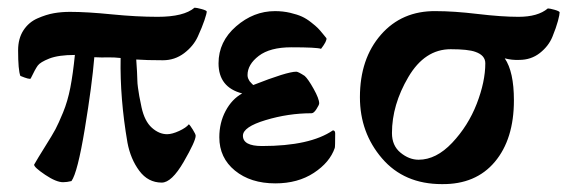

<svg xmlns="http://www.w3.org/2000/svg" viewBox="-20 -464 1454 492"><path d="M171.9 -323.2Q129.9 -323.2 106.4 -314Q83 -304.7 76.7 -295.9Q70.3 -287.1 58.6 -262.7Q55.7 -259.8 32.2 -269.5Q26.4 -284.2 26.4 -335Q26.4 -365.2 40 -386.2Q53.7 -407.2 76.2 -417Q98.6 -426.8 118.2 -430.2Q137.7 -433.6 159.2 -433.6Q203.1 -433.6 266.6 -427.2Q330.1 -420.9 383.8 -420.9Q451.2 -420.9 478.5 -444.3Q483.4 -444.3 496.1 -440.9Q508.8 -437.5 509.8 -434.6Q509.8 -429.7 503.9 -412.1Q498 -394.5 486.8 -370.1Q475.6 -345.7 451.7 -327.6Q427.7 -309.6 397.5 -309.6Q355.5 -309.6 329.1 -311.5Q330.1 -297.9 331.1 -280.3Q332 -262.7 332 -256.8Q332 -251 333.5 -239.7Q335 -228.5 336.9 -217.8Q338.9 -207 342.8 -188.5Q350.6 -153.3 369.1 -136.7Q387.7 -120.1 408.2 -120.1Q420.9 -120.1 439 -128.4Q457 -136.7 463.9 -145.5Q466.8 -143.6 474.1 -131.8Q481.4 -120.1 481.4 -116.2Q481.4 -102.5 450.7 -49.3Q419.9 3.9 394.5 3.9Q359.4 3.9 336.9 -26.4Q314.5 -56.6 306.6 -98.6Q287.1 -211.9 289.1 -315.4Q271.5 -317.4 255.9 -316.9Q240.2 -316.4 221.7 -317.4Q215.8 -246.1 197.3 -133.8Q178.7 -21.5 163.1 0Q151.4 2.9 141.6 2.9Q124 2.9 95.7 -16.1Q67.4 -35.2 67.4 -42Q76.2 -57.6 95.2 -87.9Q114.3 -118.2 122.1 -132.8Q129.9 -147.5 141.6 -175.8Q153.3 -204.1 160.2 -239.3Q167 -274.4 171.9 -323.2Z M802.7 -338.9Q792 -342.8 726.6 -342.8Q671.9 -342.8 643.1 -320.8Q614.3 -298.8 614.3 -271.5Q614.3 -266.6 616.2 -262.2Q618.2 -257.8 619.6 -255.9Q621.1 -253.9 624.5 -250.5Q627.9 -247.1 628.9 -246.1Q715.8 -280.3 739.3 -280.3Q744.1 -280.3 760.7 -269.5Q769.5 -261.7 783.7 -236.3Q797.9 -210.9 797.9 -199.2Q797.9 -195.3 791 -184.6Q784.2 -173.8 778.3 -173.8Q718.8 -173.8 660.6 -156.2Q602.5 -138.7 602.5 -116.2Q602.5 -89.8 651.4 -89.8Q774.4 -89.8 833 -129.9Q838.9 -129.9 838.9 -122.1Q838.9 -87.9 837.9 -85Q825.2 -47.9 784.2 -21Q743.2 5.9 685.5 5.9Q622.1 5.9 582 -26.9Q542 -59.6 542 -112.3Q542 -149.4 558.1 -179.7Q574.2 -210 600.6 -224.6Q540 -240.2 540 -301.8Q540 -357.4 585 -396.5Q629.9 -435.5 684.6 -435.5Q705.1 -435.5 723.6 -431.2Q742.2 -426.8 753.9 -421.4Q765.6 -416 777.3 -406.7Q789.1 -397.5 794.4 -392.1Q799.8 -386.7 807.6 -377Q815.4 -367.2 816.4 -366.2Q818.4 -359.4 802.7 -338.9Z M1310.5 -310.5Q1292 -309.6 1273.4 -314.5Q1296.9 -280.3 1296.9 -207Q1296.9 -107.4 1248 -49.3Q1199.2 8.8 1112.3 7.8Q1015.6 7.8 959 -58.1Q902.3 -124 902.3 -214.8Q902.3 -313.5 956.1 -375Q1009.8 -436.5 1096.7 -435.5Q1142.6 -435.5 1204.1 -428.2Q1265.6 -420.9 1308.6 -420.9Q1358.4 -420.9 1383.8 -442.4Q1388.7 -442.4 1400.9 -439Q1413.1 -435.5 1414.1 -432.6Q1414.1 -426.8 1409.7 -410.2Q1405.3 -393.6 1395.5 -369.6Q1385.7 -345.7 1363.3 -328.1Q1340.8 -310.5 1310.5 -310.5ZM1134.8 -337.9Q1068.4 -337.9 1026.4 -266.6Q984.4 -195.3 984.4 -123Q984.4 -90.8 1006.3 -72.8Q1028.3 -54.7 1052.7 -54.7Q1097.7 -54.7 1138.7 -98.1Q1179.7 -141.6 1201.7 -198.2Q1223.6 -254.9 1223.6 -301.8Q1223.6 -322.3 1198.2 -331.1Q1179.7 -337.9 1134.8 -337.9Z"/></svg>

Font: Crimson
Style: Bold
Weight: 700
Version: Version 0.8 ; ttfautohint (v1.00) -l 8 -r 50 -G 200 -x 14 -D